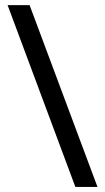

<svg xmlns="http://www.w3.org/2000/svg" viewBox="-20 -734 412 754"><path d="M96.2 -713.9 362.8 0H275.9L9.8 -713.9Z"/></svg>

Font: NotoSansMyanmarRegular
Style: Regular
Weight: 400
Designer: Monotype Design team
Foundry: Monotype Imaging Inc.
Version: Version 1.05